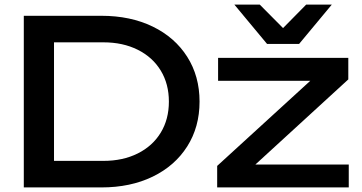

<svg xmlns="http://www.w3.org/2000/svg" viewBox="-20 -819 1582 839"><path d="M852 -375Q852 -264 798 -179Q744 -94 647 -47Q550 0 423 0H84V-750H423Q550 -750 647 -703Q744 -656 798 -571Q852 -486 852 -375ZM143 -116H432Q517 -116 582 -148.5Q647 -181 682.5 -239.5Q718 -298 718 -375Q718 -452 682.5 -510.5Q647 -569 582 -601.5Q517 -634 432 -634H143L216 -704V-46ZM929 -94 1371 -498 1452 -466H933V-566H1502V-472L1061 -68L991 -100H1504V0H929ZM1147 -627 1004 -799H1115L1245 -668H1189L1318 -799H1430L1287 -627Z"/></svg>

Font: Unbounded Variable
Style: Regular
Weight: 400
Designer: Luke Prowse, Jean-Baptiste Morizot, Fátima Lázaro, Florian Runge
Foundry: NaN
Version: Version 1.600;FEAKit 1.0